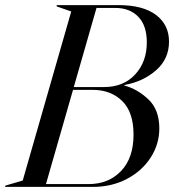

<svg xmlns="http://www.w3.org/2000/svg" viewBox="-74 -732 684 752"><path d="M550 -229Q550 -168 516.5 -115.5Q483 -63 423.5 -31.5Q364 0 290 0H-54L-53 -5L15 -25L205 -687L148 -707V-712H390Q486 -712 537 -673.5Q588 -635 588 -569Q588 -501 537 -456.5Q486 -412 413 -399V-397Q463 -384 506.5 -343.5Q550 -303 550 -229ZM273 -11Q351 -11 400 -62Q449 -113 449 -205Q449 -293 404.5 -336.5Q360 -380 289 -380H212L106 -11ZM333 -391Q410 -391 455.5 -440.5Q501 -490 501 -566Q501 -632 467.5 -666.5Q434 -701 377 -701H304L215 -391Z"/></svg>

Font: Nyght Serif Italic
Style: Regular
Weight: 400
Italic angle: -16°
Designer: Maksym Kobuzan
Version: Version 0.410